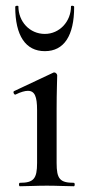

<svg xmlns="http://www.w3.org/2000/svg" viewBox="-20 -648 310 668"><path d="M33 -624C33 -524 69 -470 136 -470C203 -470 238 -524 238 -624C238 -629 227 -629 227 -626C227 -573 187 -530 136 -530C83 -530 44 -573 44 -626C44 -629 33 -629 33 -624ZM49 0C74 0 107 -2 143 -2C179 -2 212 0 237 0C241 0 241 -12 237 -12C188 -12 177 -26 177 -81V-267C177 -332 179 -372 179 -386C179 -390 174 -396 169 -396C167 -396 167 -396 165 -395L29 -331C24 -329 29 -317 34 -319C52 -328 67 -332 77 -332C101 -332 109 -312 109 -265V-81C109 -26 97 -12 49 -12C45 -12 45 0 49 0Z"/></svg>

Font: Cormorant Infant Book
Style: Regular
Weight: 500
Designer: Christian Thalmann (Catharsis Fonts)
Version: Version 1.000;PS 002.000;hotconv 1.0.88;makeotf.lib2.5.64775